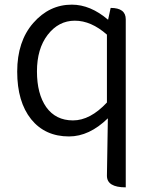

<svg xmlns="http://www.w3.org/2000/svg" viewBox="-20 -574 655 826"><path d="M521 232Q440 232 440 182L444 -65Q364 13 277 13Q174 13 114 -61Q54 -136 54 -266Q54 -396 123 -475Q192 -554 289 -554Q369 -554 445 -489L456 -540Q521 -540 521 -491V232ZM440 -133V-425Q372 -485 302 -485Q232 -485 185 -424Q139 -364 139 -267Q139 -170 179 -113Q220 -56 294 -56Q368 -56 440 -133Z"/></svg>

Font: Swei Half Moon CJK TC
Style: DemiLight
Weight: 350
Version: Version 2.125